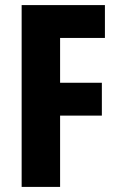

<svg xmlns="http://www.w3.org/2000/svg" viewBox="-20 -734 474 754"><path d="M216 0V-280H380V-409H216V-585H392V-714H65V0Z"/></svg>

Font: Noto Sans Gujarati UI ExtraCondensed ExtraBold
Style: Regular
Weight: 800
Width: 2
Designer: Jelle Bosma - Monotype Design Team, Universal Thirst
Foundry: Monotype Imaging Inc.
Version: Version 2.106